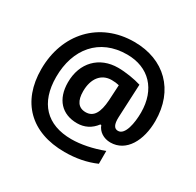

<svg xmlns="http://www.w3.org/2000/svg" viewBox="-169 -911 1200 1177"><g transform="rotate(30 430.5 -322.5)"><path d="M425 77C505 77 578 63 644 34V-57C568 -28 488 -12 422 -12C247 -12 151 -114 151 -296C151 -494 264 -633 460 -633C614 -633 711 -531 711 -367C711 -293 694 -199 644 -199C617 -199 604 -222 606 -274L617 -510C573 -524 505 -535 453 -535C320 -535 230 -443 230 -304C230 -184 296 -114 403 -114C455 -114 499 -136 531 -179H538C552 -140 591 -114 639 -114C751 -114 813 -228 813 -366C813 -584 672 -722 460 -722C213 -722 48 -542 48 -292C48 -63 186 77 425 77ZM415 -199C362 -199 338 -237 338 -303C338 -392 382 -450 456 -450C476 -450 494 -448 509 -444L503 -334C497 -245 471 -199 415 -199Z"/></g></svg>

Font: Kathrein 75 Bold
Style: Regular
Weight: 700
Designer: Lazydogs Typefoundry, based on Open Sans by Ascender Corporation
Foundry: Lazydogs Typefoundry
Version: Version 1.003;PS 001.003;hotconv 1.0.88;makeotf.lib2.5.64775